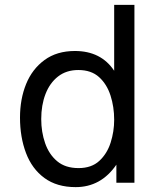

<svg xmlns="http://www.w3.org/2000/svg" viewBox="-20 -749 658 787"><path d="M448 -729H531V0H457V-74Q394 18 290 18Q213 18 162 -19.5Q111 -57 86.5 -122Q62 -187 62 -267Q62 -343 87 -404.5Q112 -466 162.5 -503Q213 -540 287 -540Q394 -540 448 -459ZM301 -462Q252 -462 218 -435.5Q184 -409 166.5 -363.5Q149 -318 149 -261Q149 -208 165 -162Q181 -116 214.5 -88Q248 -60 302 -60Q355 -60 387 -89.5Q419 -119 433.5 -164.5Q448 -210 448 -258Q448 -311 433 -357.5Q418 -404 386 -433Q354 -462 301 -462Z"/></svg>

Font: Fragment Mono
Style: Regular
Weight: 400
Monospace: yes
Designer: Wei Huang based on Nimbus Sans by URW Studio, based on Helvetica by Max Miedinger.
Foundry: Wei Huang
Version: Version 1.021; ttfautohint (v1.8.4.7-5d5b)